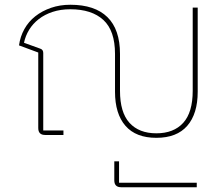

<svg xmlns="http://www.w3.org/2000/svg" viewBox="-20 -568 937 808"><path d="M638 12Q552 12 508 -38.5Q464 -89 464 -182V-341Q464 -439 415 -484Q366 -529 276 -529Q235 -529 201.5 -518Q168 -507 143 -487.5Q118 -468 102.5 -442.5Q87 -417 81 -388L150 -363Q162 -359 162 -345V-19H247V0H170Q141 0 141 -29V-347L60 -377Q65 -414 82.5 -445.5Q100 -477 128.5 -499.5Q157 -522 194.5 -535Q232 -548 276 -548Q379 -548 432 -496Q485 -444 485 -341V-186Q485 -95 525 -51Q565 -7 638 -7Q711 -7 751 -51Q791 -95 791 -186V-536H812V-182Q812 -89 768 -38.5Q724 12 638 12ZM490 220Q461 220 461 191V111H481V201H808V220Z"/></svg>

Font: IBM Plex Sans Thai Thin
Style: Regular
Weight: 100
Designer: Mike Abbink, Paul van der Laan, Pieter van Rosmalen, Ben Mitchell, Mark Frömberg
Foundry: Bold Monday
Version: Version 1.1